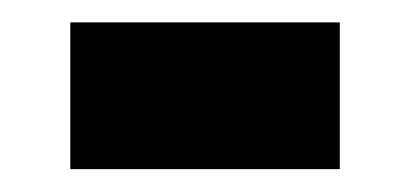

<svg xmlns="http://www.w3.org/2000/svg" viewBox="-20 -148 359 168"><path d="M41.5 -128.4H277.3V0H41.5Z"/></svg>

Font: Vazirmatn UI
Style: Bold
Weight: 700
Designer: Saber Rastikerdar
Foundry: Saber Rastikerdar
Version: Version 33.003